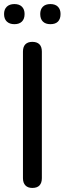

<svg xmlns="http://www.w3.org/2000/svg" viewBox="-28 -918 318 945"><path d="M131 7Q109 7 97 -5.5Q85 -18 85 -41V-664Q85 -688 97 -700Q109 -712 131 -712Q154 -712 166 -700Q178 -688 178 -664V-41Q178 -18 166.5 -5.5Q155 7 131 7ZM220 -799Q196 -799 183 -812Q170 -825 170 -849Q170 -872 183 -885Q196 -898 220 -898Q244 -898 257 -885Q270 -872 270 -849Q270 -825 257.5 -812Q245 -799 220 -799ZM43 -799Q19 -799 5.5 -812Q-8 -825 -8 -849Q-8 -872 5.5 -885Q19 -898 43 -898Q67 -898 80 -885Q93 -872 93 -849Q93 -825 80 -812Q67 -799 43 -799Z"/></svg>

Font: Nunito Medium
Style: Regular
Weight: 500
Designer: Vernon Adams
Foundry: Vernon Adams
Version: Version 3.601